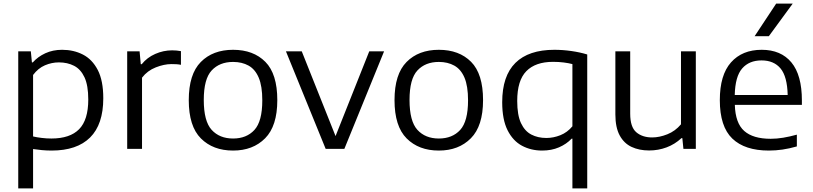

<svg xmlns="http://www.w3.org/2000/svg" viewBox="-20 -828 4523 1068"><path d="M81.5 220V-542.5H151.5L157.5 -481H162.5Q190.5 -512.5 232.2 -531.8Q274 -551 325.5 -551Q389.5 -551 441.2 -524.5Q493 -498 523.8 -438.8Q554.5 -379.5 554.5 -281.5Q554.5 -136 481.2 -63.2Q408 9.5 267 9.5Q239.5 9.5 213 7Q186.5 4.5 164 1V220ZM266 -57.5Q369 -57.5 420 -109.2Q471 -161 471 -274.5Q471 -353 450 -398Q429 -443 392 -462Q355 -481 307.5 -481Q268 -481 230 -464.8Q192 -448.5 164 -411V-69Q185 -64 212 -60.8Q239 -57.5 266 -57.5Z M687.5 0V-542.5H756.5L763 -471H768.5Q798 -508 843.5 -528Q889 -548 937.5 -548Q963.5 -548 986.5 -543.5V-467.5Q974 -470 960.8 -470.8Q947.5 -471.5 933.5 -471.5Q893 -471.5 846.5 -453.2Q800 -435 770 -396V0Z M1276.5 9.5Q1165 9.5 1097.5 -58Q1030 -125.5 1030 -271Q1030 -415.5 1097 -483.2Q1164 -551 1276.5 -551Q1389.5 -551 1456 -484Q1522.5 -417 1522.5 -271Q1522.5 -127 1454.8 -58.8Q1387 9.5 1276.5 9.5ZM1276.5 -57.5Q1351.5 -57.5 1395.2 -105.2Q1439 -153 1439 -270Q1439 -349 1419.2 -395.8Q1399.5 -442.5 1362.8 -463Q1326 -483.5 1276.5 -483.5Q1201.5 -483.5 1157.5 -436.2Q1113.5 -389 1113.5 -272Q1113.5 -153.5 1157.5 -105.5Q1201.5 -57.5 1276.5 -57.5Z M1791.5 0 1570.5 -542.5H1658.5L1846.5 -71L2034 -542.5H2116.5L1895.5 0Z M2421 9.5Q2309.5 9.5 2242 -58Q2174.5 -125.5 2174.5 -271Q2174.5 -415.5 2241.5 -483.2Q2308.5 -551 2421 -551Q2534 -551 2600.5 -484Q2667 -417 2667 -271Q2667 -127 2599.2 -58.8Q2531.5 9.5 2421 9.5ZM2421 -57.5Q2496 -57.5 2539.8 -105.2Q2583.5 -153 2583.5 -270Q2583.5 -349 2563.8 -395.8Q2544 -442.5 2507.2 -463Q2470.5 -483.5 2421 -483.5Q2346 -483.5 2302 -436.2Q2258 -389 2258 -272Q2258 -153.5 2302 -105.5Q2346 -57.5 2421 -57.5Z M3164 220V-56.5H3159.5Q3131 -26.5 3089.5 -8.5Q3048 9.5 2995.5 9.5Q2934 9.5 2883.8 -17.2Q2833.5 -44 2803.5 -103.2Q2773.5 -162.5 2773.5 -259.5Q2773.5 -405.5 2847 -478.2Q2920.5 -551 3064 -551Q3110.5 -551 3158 -544.2Q3205.5 -537.5 3246.5 -525V220ZM3019 -60.5Q3058.5 -60.5 3097.2 -76Q3136 -91.5 3164 -125.5V-471.5Q3143 -477 3115.5 -480.5Q3088 -484 3056.5 -484Q2958.5 -484 2907.8 -432.2Q2857 -380.5 2857 -266.5Q2857 -188 2878 -143.2Q2899 -98.5 2935.5 -79.5Q2972 -60.5 3019 -60.5Z M3591 9Q3535.5 9 3493.2 -10.8Q3451 -30.5 3427 -74.8Q3403 -119 3403 -191.5V-542.5H3485.5V-195.5Q3485.5 -121.5 3519.2 -92.5Q3553 -63.5 3607.5 -63.5Q3648 -63.5 3692 -81Q3736 -98.5 3768 -136.5V-542.5H3850.5V0H3781.5L3775.5 -59.5H3770.5Q3734 -25.5 3687.8 -8.2Q3641.5 9 3591 9Z M4257 9.5Q4123 9.5 4053.5 -57.2Q3984 -124 3984 -271Q3984 -411 4046.2 -481Q4108.5 -551 4217 -551Q4324 -551 4382.2 -480.8Q4440.5 -410.5 4440.5 -269V-244.5H4067.5Q4070.5 -143 4119.8 -99.5Q4169 -56 4267 -56Q4300.5 -56 4336.8 -62Q4373 -68 4412.5 -79V-13.5Q4370.5 -1.5 4332.5 4Q4294.5 9.5 4257 9.5ZM4216 -492Q4147.5 -492 4108.5 -447.5Q4069.5 -403 4067 -299.5H4361.5Q4359 -402.5 4321.8 -447.2Q4284.5 -492 4216 -492ZM4177.5 -626.5 4297.5 -808H4389.5L4256.5 -626.5Z"/></svg>

Font: Encode Sans SmExp
Style: Regular
Weight: 400
Width: 6
Designer: Multiple Designers
Foundry: Impallari Type
Version: Version 3.002; ttfautohint (v1.8.3) -l 8 -r 50 -G 200 -x 14 